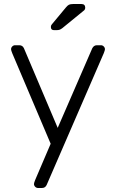

<svg xmlns="http://www.w3.org/2000/svg" viewBox="-20 -745 572 955"><path d="M35 0ZM502 -500Q502 -508 496 -514Q490 -520 482 -520H462Q447 -520 439 -505L267 -109L99 -505Q92 -520 76 -520H55Q47 -520 41 -514Q35 -508 35 -500Q35 -495 41 -480L232 -30L155 150Q149 165 149 170Q149 178 155 184Q161 190 169 190H189Q205 190 212 175L496 -480Q502 -495 502 -500ZM344 -725H385Q404 -725 404 -706Q404 -699 399 -694L290 -605Q282 -599 276 -597Q270 -595 259 -595H249Q233 -595 233 -611Q233 -619 238 -624L307 -707Q316 -718 323 -721.5Q330 -725 344 -725Z"/></svg>

Font: Hezaedrus Light
Style: Regular
Weight: 300
Designer: Hubert & Fischer
Foundry: Hubert & Fischer
Version: Version 1.10;September 3, 2019;FontCreator 11.5.0.2425 64-bi